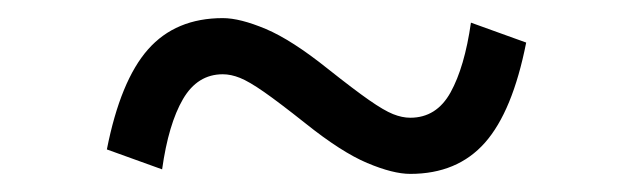

<svg xmlns="http://www.w3.org/2000/svg" viewBox="-20 -463 700 212"><path d="M500 -438 561 -416Q546 -340 515.5 -305.5Q485 -271 433 -271Q414 -271 385.5 -283Q357 -295 317 -327Q288 -350 271.5 -361.5Q255 -373 245 -377Q235 -381 226 -381Q198 -381 182 -353.5Q166 -326 159 -276L98 -298Q113 -374 143.5 -408.5Q174 -443 226 -443Q245 -443 273.5 -431Q302 -419 342 -387Q371 -364 387.5 -352.5Q404 -341 414 -337Q424 -333 433 -333Q462 -333 477.5 -361Q493 -389 500 -438Z"/></svg>

Font: Wix Madefor Display
Style: Regular
Weight: 400
Designer: Dalton Maag Ltd
Foundry: Dalton Maag Ltd
Version: Version 3.100